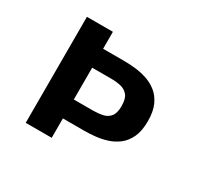

<svg xmlns="http://www.w3.org/2000/svg" viewBox="-144 -899 1162 1098"><g transform="rotate(30 437.5 -350.0)"><path d="M138 0V-700H309.5V-588H447.5Q479 -588 517.8 -584.2Q556.5 -580.5 595.2 -568.5Q634 -556.5 666.5 -531.5Q699 -506.5 718.8 -464Q738.5 -421.5 738.5 -357Q738.5 -292.5 718.8 -250.2Q699 -208 666.5 -183.2Q634 -158.5 595.2 -146.8Q556.5 -135 517.8 -131.5Q479 -128 447.5 -128H309.5V0ZM309.5 -253H437Q470 -253 499.2 -259.2Q528.5 -265.5 546.8 -287.5Q565 -309.5 565 -357Q565 -404.5 546.8 -427Q528.5 -449.5 499.2 -456.2Q470 -463 437 -463H309.5Z"/></g></svg>

Font: Trispace SemiExpanded
Style: Bold
Weight: 700
Width: 6
Designer: Tyler Finck
Foundry: Etcetera Type Company
Version: Version 1.210; ttfautohint (v1.8.3)